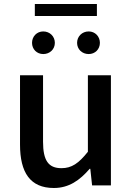

<svg xmlns="http://www.w3.org/2000/svg" viewBox="-20 -926 660 959"><path d="M154 -846H464V-906H154ZM196 -656C229 -656 254 -680 254 -712C254 -744 229 -769 196 -769C164 -769 140 -744 140 -712C140 -680 164 -656 196 -656ZM423 -656C455 -656 479 -680 479 -712C479 -744 455 -769 423 -769C390 -769 365 -744 365 -712C365 -680 390 -656 423 -656ZM249 13C324 13 378 -25 428 -83H431L440 0H534V-550H419V-168C373 -110 338 -86 287 -86C222 -86 195 -124 195 -218V-550H80V-204C80 -64 131 13 249 13Z"/></svg>

Font: Noto Sans JP Medium
Style: Regular
Weight: 500
Designer: Ryoko NISHIZUKA  (kana, bopomofo & ideographs); Paul D. Hunt (Latin, Greek & Cyrillic); Sandoll Communications , Soo-you
Foundry: Adobe
Version: Version 2.002;hotconv 1.0.116;makeotfexe 2.5.65601